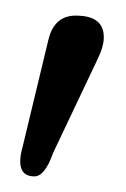

<svg xmlns="http://www.w3.org/2000/svg" viewBox="-20 -718 162 246"><path d="M104 -640C110 -652 113 -662 113 -670C113 -689 101 -698 77 -698C59 -698 47 -688 42 -667L9 -530C2 -505 7 -492 24 -492C33 -492 41 -502 48 -522L104 -640Z"/></svg>

Font: GFS Decker
Style: Normal
Weight: 400
Foundry: George D. Matthiopoulos
Version: Version 1.000